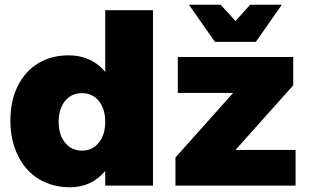

<svg xmlns="http://www.w3.org/2000/svg" viewBox="-20 -785 1309 812"><path d="M627 -742H425V-481C406 -504 384 -521 358 -533C332 -545 303 -551 271 -551C222 -551 178 -540 141 -517C104 -494 75 -462 55 -421C34 -379 24 -330 24 -275C24 -218 35 -169 56 -127C77 -84 106 -51 144 -28C182 -5 226 7 276 7C307 7 335 1 360 -11C385 -23 407 -40 425 -62V0H627ZM398 -182C380 -159 356 -148 327 -148C297 -148 273 -159 255 -182C237 -204 228 -233 228 -270C228 -306 237 -335 255 -358C273 -380 297 -391 327 -391C356 -391 380 -380 398 -358C416 -335 425 -306 425 -270C425 -233 416 -204 398 -182ZM732 -544V-392H966L722 -119V0H1230V-151H976L1220 -424V-544ZM1038 -765 976 -696 913 -765H779L889 -608H1062L1172 -765Z"/></svg>

Font: Argentum Sans ExtraBold
Style: Regular
Weight: 800
Designer: Julieta Ulanovsky
Foundry: Julieta Ulanovsky
Version: Version 5.001;February 15, 2019;FontCreator 11.5.0.2425 64-b